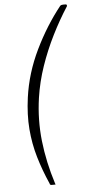

<svg xmlns="http://www.w3.org/2000/svg" viewBox="-61 -776 439 975"><g transform="rotate(-5 159.0 -288.5)"><path d="M161 165Q153 165 152 157Q121 87 100.5 17.5Q80 -52 74 -126.5Q68 -201 80 -288Q97 -411 153.5 -527.5Q210 -644 285 -738Q290 -742 299 -742H312Q317 -742 318 -738.5Q319 -735 318 -732Q276 -667 239 -593Q202 -519 175 -440.5Q148 -362 136 -281Q120 -170 132 -61.5Q144 47 180 160Q185 165 177 165H161Z"/></g></svg>

Font: Libre Franklin Thin ExtraLight
Style: Italic
Weight: 250
Italic angle: -8°
Version: Version 3.000